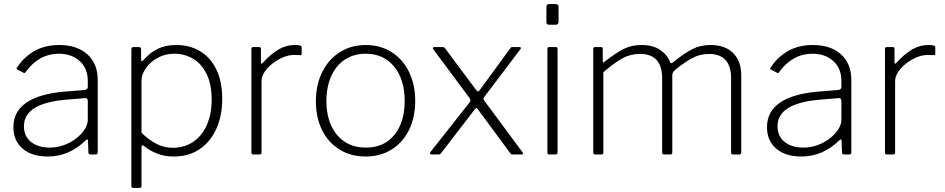

<svg xmlns="http://www.w3.org/2000/svg" viewBox="-20 -762 4659 947"><path d="M216 10C286 10 348.3 -16.7 403 -70C405.7 -73.3 408 -74.8 410 -74.5C412 -74.2 413.3 -72 414 -68L416 -11C416 -3.7 419.3 0 426 0H451C458.3 0 462 -3.7 462 -11V-368C462 -421.3 445 -463.3 411 -494C377 -524.7 330.7 -540 272 -540C225.3 -540 184.7 -530.2 150 -510.5C115.3 -490.8 87 -464 65 -430C61 -425.3 61 -421.7 65 -419L96 -403C98.7 -401.7 100.7 -401.3 102 -402C103.3 -402.7 105 -404.7 107 -408C151 -467.3 205 -497 269 -497C312.3 -497 347.2 -484.8 373.5 -460.5C399.8 -436.2 413 -403.7 413 -363V-333C413 -324.3 407.3 -319.3 396 -318L297 -310C213.7 -302.7 151 -284.3 109 -255C67 -225.7 46 -185.7 46 -135C46 -90.3 61.2 -55 91.5 -29C121.8 -3 163.3 10 216 10ZM399 -278C408.3 -279.3 413 -274.3 413 -263V-171C413 -156.3 408.2 -141.2 398.5 -125.5C388.8 -109.8 375.3 -95 358 -81C339.3 -66.3 318.7 -54.8 296 -46.5C273.3 -38.2 250.3 -34 227 -34C187.7 -34 156.3 -43.3 133 -62C109.7 -80.7 98 -106.7 98 -140C98 -216.7 170.3 -260.3 315 -271Z M676 -518C676 -526 672.3 -530 665 -530H641C636.3 -530 633 -529.2 631 -527.5C629 -525.8 628 -522.3 628 -517V155C628 161.7 631 165 637 165H668C672 165 674.7 164.2 676 162.5C677.3 160.8 678 158 678 154V-33C678 -41 679.3 -45 682 -45C685.3 -45 688.7 -43.3 692 -40C709.3 -26 730.3 -14.2 755 -4.5C779.7 5.2 807.3 10 838 10C886 10 927.8 -1.8 963.5 -25.5C999.2 -49.2 1026.8 -82.5 1046.5 -125.5C1066.2 -168.5 1076 -218.3 1076 -275C1076 -332.3 1066.2 -380.8 1046.5 -420.5C1026.8 -460.2 1000 -490 966 -510C932 -530 893.3 -540 850 -540C814 -540 784 -534 760 -522C736 -510 717.2 -496.7 703.5 -482C689.8 -467.3 682 -460 680 -460C677.3 -460 676 -463 676 -469ZM752.5 -52C727.5 -64.7 702.7 -83 678 -107V-364C678 -384 685 -404.3 699 -425C713 -445.7 732.3 -462.8 757 -476.5C781.7 -490.2 809.3 -497 840 -497C873.3 -497 904 -488.8 932 -472.5C960 -456.2 982.3 -431 999 -397C1015.7 -363 1024 -321 1024 -271C1024 -222.3 1015.8 -180 999.5 -144C983.2 -108 960.5 -80.5 931.5 -61.5C902.5 -42.5 869.3 -33 832 -33C804 -33 777.5 -39.3 752.5 -52Z M1220 -10C1220 -3.3 1223.3 0 1230 0H1259C1266.3 0 1270 -3.3 1270 -10V-361C1270 -381.7 1278.7 -402 1296 -422C1313.3 -442 1334.5 -458.5 1359.5 -471.5C1384.5 -484.5 1407.7 -491 1429 -491L1463 -490C1466.3 -490 1468 -492 1468 -496V-529C1468 -533 1465.3 -535.8 1460 -537.5C1454.7 -539.2 1445.7 -540 1433 -540C1406.3 -540 1380.5 -533 1355.5 -519C1330.5 -505 1303.7 -482.3 1275 -451C1272.3 -448.3 1270.3 -447.3 1269 -448C1267.7 -448.7 1267 -450.7 1267 -454V-521C1267 -527 1264 -530 1258 -530H1229C1223 -530 1220 -526.7 1220 -520Z M1654.5 -24.5C1691.5 -1.5 1734.3 10 1783 10C1831.7 10 1874.5 -1.5 1911.5 -24.5C1948.5 -47.5 1977.2 -79.8 1997.5 -121.5C2017.8 -163.2 2028 -210.7 2028 -264C2028 -317.3 2017.8 -365 1997.5 -407C1977.2 -449 1948.5 -481.7 1911.5 -505C1874.5 -528.3 1832 -540 1784 -540C1736 -540 1693.3 -528.2 1656 -504.5C1618.7 -480.8 1589.7 -448 1569 -406C1548.3 -364 1538 -316 1538 -262C1538 -208.7 1548.2 -161.5 1568.5 -120.5C1588.8 -79.5 1617.5 -47.5 1654.5 -24.5ZM1925 -96.5C1891 -54.8 1844.3 -34 1785 -34C1725 -34 1677.5 -54.8 1642.5 -96.5C1607.5 -138.2 1590 -194 1590 -264C1590 -310 1597.8 -350.7 1613.5 -386C1629.2 -421.3 1651.7 -448.7 1681 -468C1710.3 -487.3 1744.7 -497 1784 -497C1842.7 -497 1889.3 -475.8 1924 -433.5C1958.7 -391.2 1976 -334.7 1976 -264C1976 -194 1959 -138.2 1925 -96.5Z M2560 -4C2560 -7.3 2558.3 -10.7 2555 -14L2369 -265C2366.3 -267.7 2365 -271 2365 -275C2365 -277.7 2366 -280.3 2368 -283L2548 -521C2549.3 -523 2549.7 -525 2549 -527C2548.3 -529 2546.3 -530 2543 -530H2510C2506 -530 2503.2 -529.7 2501.5 -529C2499.8 -528.3 2498.3 -526.7 2497 -524L2345 -316C2343 -312.7 2340.7 -311 2338 -311C2336 -311 2333.3 -312.7 2330 -316L2175 -524C2173 -526.7 2171 -528.3 2169 -529C2167 -529.7 2164.7 -530 2162 -530H2123C2120.3 -530 2118.3 -529.3 2117 -528C2115.7 -526.7 2115 -525.3 2115 -524C2115 -523.3 2115.7 -521.7 2117 -519L2297 -277C2299 -273 2300 -269.7 2300 -267C2300 -264.3 2299 -261.3 2297 -258L2106 -16C2102.7 -12.7 2101 -9.3 2101 -6C2101 -2 2104.3 0 2111 0H2141C2148.3 0 2153 -2 2155 -6L2322 -223C2325.3 -227 2328 -229 2330 -229C2332.7 -229 2335 -227 2337 -223L2497 -6C2499 -2 2503.7 0 2511 0H2553C2557.7 0 2560 -1.3 2560 -4Z M2735 -656V-729C2735 -733 2733.7 -736.2 2731 -738.5C2728.3 -740.8 2725.3 -742 2722 -742H2688C2679.3 -742 2675 -737.3 2675 -728V-654C2675 -644.7 2679 -640 2687 -640H2721C2730.3 -640 2735 -645.3 2735 -656ZM2730 -13V-519C2730 -523.7 2729.3 -526.7 2728 -528C2726.7 -529.3 2724 -530 2720 -530H2690C2686 -530 2683.3 -529.3 2682 -528C2680.7 -526.7 2680 -523.7 2680 -519V-11C2680 -6.3 2680.8 -3.3 2682.5 -2C2684.2 -0.7 2687.3 0 2692 0H2717C2722.3 0 2725.8 -0.8 2727.5 -2.5C2729.2 -4.2 2730 -7.7 2730 -13Z M2906 -10C2906 -3.3 2909.3 0 2916 0H2945C2952.3 0 2956 -3.3 2956 -10V-406C2995.3 -439.3 3027.7 -462.7 3053 -476C3078.3 -489.3 3106.3 -496 3137 -496C3209.7 -496 3246 -455.7 3246 -375V-10C3246 -3.3 3249.3 0 3256 0H3286C3292.7 0 3296 -3.7 3296 -11V-389C3296 -395.7 3297.2 -401 3299.5 -405C3301.8 -409 3306 -413.7 3312 -419C3340 -441.7 3366.8 -460.2 3392.5 -474.5C3418.2 -488.8 3446.3 -496 3477 -496C3549.7 -496 3586 -455.7 3586 -375V-10C3586 -3.3 3589.3 0 3596 0H3626C3632.7 0 3636 -3.7 3636 -11V-392C3636 -437.3 3622.8 -473.3 3596.5 -500C3570.2 -526.7 3532.7 -540 3484 -540C3452 -540 3423.2 -533.7 3397.5 -521C3371.8 -508.3 3339.7 -486.7 3301 -456C3295.7 -452 3292 -450 3290 -450C3288.7 -450 3287.3 -451 3286 -453C3278 -477 3262 -497.5 3238 -514.5C3214 -531.5 3182.7 -540 3144 -540C3112 -540 3083.3 -533.8 3058 -521.5C3032.7 -509.2 3000.3 -487.7 2961 -457C2958.3 -454.3 2956.3 -453.3 2955 -454C2953.7 -454.7 2953 -456.7 2953 -460V-521C2953 -524.3 2952.3 -526.7 2951 -528C2949.7 -529.3 2947.3 -530 2944 -530H2915C2909 -530 2906 -526.7 2906 -520Z M3933 10C4003 10 4065.3 -16.7 4120 -70C4122.7 -73.3 4125 -74.8 4127 -74.5C4129 -74.2 4130.3 -72 4131 -68L4133 -11C4133 -3.7 4136.3 0 4143 0H4168C4175.3 0 4179 -3.7 4179 -11V-368C4179 -421.3 4162 -463.3 4128 -494C4094 -524.7 4047.7 -540 3989 -540C3942.3 -540 3901.7 -530.2 3867 -510.5C3832.3 -490.8 3804 -464 3782 -430C3778 -425.3 3778 -421.7 3782 -419L3813 -403C3815.7 -401.7 3817.7 -401.3 3819 -402C3820.3 -402.7 3822 -404.7 3824 -408C3868 -467.3 3922 -497 3986 -497C4029.3 -497 4064.2 -484.8 4090.5 -460.5C4116.8 -436.2 4130 -403.7 4130 -363V-333C4130 -324.3 4124.3 -319.3 4113 -318L4014 -310C3930.7 -302.7 3868 -284.3 3826 -255C3784 -225.7 3763 -185.7 3763 -135C3763 -90.3 3778.2 -55 3808.5 -29C3838.8 -3 3880.3 10 3933 10ZM4116 -278C4125.3 -279.3 4130 -274.3 4130 -263V-171C4130 -156.3 4125.2 -141.2 4115.5 -125.5C4105.8 -109.8 4092.3 -95 4075 -81C4056.3 -66.3 4035.7 -54.8 4013 -46.5C3990.3 -38.2 3967.3 -34 3944 -34C3904.7 -34 3873.3 -43.3 3850 -62C3826.7 -80.7 3815 -106.7 3815 -140C3815 -216.7 3887.3 -260.3 4032 -271Z M4345 -10C4345 -3.3 4348.3 0 4355 0H4384C4391.3 0 4395 -3.3 4395 -10V-361C4395 -381.7 4403.7 -402 4421 -422C4438.3 -442 4459.5 -458.5 4484.5 -471.5C4509.5 -484.5 4532.7 -491 4554 -491L4588 -490C4591.3 -490 4593 -492 4593 -496V-529C4593 -533 4590.3 -535.8 4585 -537.5C4579.7 -539.2 4570.7 -540 4558 -540C4531.3 -540 4505.5 -533 4480.5 -519C4455.5 -505 4428.7 -482.3 4400 -451C4397.3 -448.3 4395.3 -447.3 4394 -448C4392.7 -448.7 4392 -450.7 4392 -454V-521C4392 -527 4389 -530 4383 -530H4354C4348 -530 4345 -526.7 4345 -520Z"/></svg>

Font: Libre Franklin ExtraLight
Style: Regular
Weight: 275
Designer: Pablo Impallari, Rodrigo Fuenzalida
Foundry: Impallari Type
Version: Version 1.002; ttfautohint (v1.5)